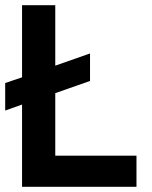

<svg xmlns="http://www.w3.org/2000/svg" viewBox="-20 -720 584 740"><path d="M0 -400 65 -422V-700H193V-467L327 -514V-408L193 -361V-120H506V0H65V-317L0 -294Z"/></svg>

Font: Haskoy Bold
Style: Regular
Weight: 700
Designer: Ertekin Erdin
Foundry: Ertekin Erdin
Version: Version 1.500; ttfautohint (v1.8.3)